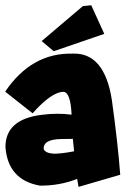

<svg xmlns="http://www.w3.org/2000/svg" viewBox="-21 -714 483 740"><path d="M258.3 -507.3Q381.8 -512.7 410.2 -328.1Q433.1 -163.1 442.4 -40.5L281.7 6.3L276.4 -24.4Q209 2 132.8 1.5Q9.3 -20.5 0 -147.5Q0 -254.4 140.1 -271.5Q200.7 -279.3 254.9 -272Q251 -356.4 225.1 -359.9Q179.2 -361.3 104.5 -277.3L-1 -360.8Q100.1 -510.7 258.3 -507.3ZM147.5 -138.7Q155.3 -122.1 191.9 -121.6Q222.2 -122.6 264.6 -130.9L259.8 -178.7L217.3 -178.2Q144 -177.7 147.5 -138.7ZM298.3 -690.4 330.6 -693.8 380.9 -583.5 186 -516.6 139.6 -555.7Z"/></svg>

Font: Lapsus Pro (theguybrush.com)
Style: Bold
Weight: 700
Designer: Jose Roses
Version: Version 1.00 February 9, 2018, initial release